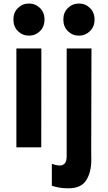

<svg xmlns="http://www.w3.org/2000/svg" viewBox="-20 -814 596 1061"><path d="M140 -617Q104.5 -617 79.2 -641.8Q54 -666.5 54 -706Q54 -745 79.2 -769.8Q104.5 -794.5 140 -794.5Q175.5 -794.5 200.8 -769.8Q226 -745 226 -706Q226 -666.5 200.8 -641.8Q175.5 -617 140 -617ZM70.5 0V-546H208.5L208 0ZM416.5 -617Q380.5 -617 355.2 -641.8Q330 -666.5 330 -706Q330 -745 355.2 -769.8Q380.5 -794.5 416.5 -794.5Q452 -794.5 477.2 -769.8Q502.5 -745 502.5 -706Q502.5 -666.5 477 -641.8Q451.5 -617 416.5 -617ZM358.5 226.5Q327 226.5 306.2 222.5Q285.5 218.5 266.5 212.5V91.5Q274 94.5 286.8 97.5Q299.5 100.5 312 100.5Q326.5 100.5 337.5 89.5Q348.5 78.5 348.5 48.5V-546H485.5L484 22.5Q484 34.5 484.2 46.8Q484.5 59 484.5 70Q484.5 137.5 456.5 182Q428.5 226.5 358.5 226.5Z"/></svg>

Font: Spline Sans SemiBold
Style: Regular
Weight: 600
Designer: Eben Sorkin, Mirko Velimirovic
Foundry: Sorkin Type
Version: Version 1.000; ttfautohint (v1.8.3)